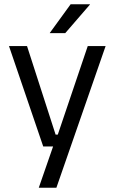

<svg xmlns="http://www.w3.org/2000/svg" viewBox="-20 -703 534 895"><path d="M239.2 -75.5H285.7L243.1 -56.9L389 -488.2H472.3L242.9 172H160.8L238.1 -50.8L273.7 -20.2H181.5L21.9 -488.2H106ZM212.3 -549.7 309.2 -683.1H399.2V-681.7L284 -548.4H212.3Z"/></svg>

Font: Anek Malayalam Medium
Style: Regular
Weight: 500
Designer: Maithili Shingre (Malayalam) & Yesha Goshar (Latin)
Foundry: Ek Type
Version: Version 1.003